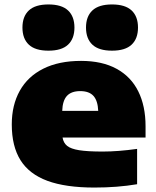

<svg xmlns="http://www.w3.org/2000/svg" viewBox="-20 -833 703 864"><path d="M635 -214H261.5Q265.5 -190 282.2 -176.5Q299 -163 336.5 -157Q374 -151 442 -151Q511.5 -151 597 -163V-4Q508.5 11 405 11Q275.5 11 193.5 -19.2Q111.5 -49.5 72.2 -112.2Q33 -175 33 -273Q33 -360 69 -424.5Q105 -489 175 -524Q245 -559 345 -559Q439.5 -559 504.5 -523.5Q569.5 -488 602.2 -422Q635 -356 635 -265ZM260 -334H422Q420 -380 400.5 -401.5Q381 -423 341 -423Q301 -423 281.2 -401.5Q261.5 -380 260 -334ZM81 -709Q81 -759 109.8 -786Q138.5 -813 198 -813Q257.5 -813 286.2 -786Q315 -759 315 -709Q315 -659 286.2 -632Q257.5 -605 198 -605Q138.5 -605 109.8 -632Q81 -659 81 -709ZM367 -709Q367 -759 395.8 -786Q424.5 -813 484 -813Q543.5 -813 572.2 -786Q601 -759 601 -709Q601 -659 572.2 -632Q543.5 -605 484 -605Q424.5 -605 395.8 -632Q367 -659 367 -709Z"/></svg>

Font: Encode Sans Expanded Black
Style: Regular
Weight: 900
Width: 7
Designer: Multiple Designers
Foundry: Impallari Type
Version: Version 2.000